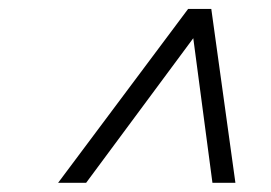

<svg xmlns="http://www.w3.org/2000/svg" viewBox="-20 -708 590 418"><path d="M398.5 -642H413.5L167.5 -310H106.5L389.5 -688.5H440L492.5 -310H442.5Z"/></svg>

Font: Newsreader 12pt
Style: Italic
Weight: 400
Italic angle: -17°
Version: Version 1.003